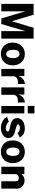

<svg xmlns="http://www.w3.org/2000/svg" viewBox="1782 -2584 812 4417"><g transform="rotate(90 2188.5 -376.0)"><path d="M70 -742H319L469 -243L620 -742H868V0H697V-555L533 0H405L241 -553V0H70Z M961 -262Q961 -344 993.5 -407Q1026 -470 1085.5 -505Q1145 -540 1222 -540Q1302 -540 1361 -504.5Q1420 -469 1451.5 -406Q1483 -343 1483 -262Q1483 -183 1451 -121.5Q1419 -60 1359.5 -25Q1300 10 1221 10Q1142 10 1083 -24.5Q1024 -59 992.5 -121Q961 -183 961 -262ZM1222 -114Q1273 -114 1295.5 -159Q1318 -204 1318 -268Q1318 -332 1296 -375Q1274 -418 1222 -418Q1170 -418 1147.5 -375Q1125 -332 1125 -268Q1125 -204 1148 -159Q1171 -114 1222 -114Z M1565 -530H1729V-394Q1752 -458 1799 -499Q1846 -540 1912 -540L1913 -380Q1887 -382 1878 -382Q1802 -382 1768.5 -350.5Q1735 -319 1735 -272V0H1565Z M1991 -530H2155V-394Q2178 -458 2225 -499Q2272 -540 2338 -540L2339 -380Q2313 -382 2304 -382Q2228 -382 2194.5 -350.5Q2161 -319 2161 -272V0H1991Z M2590 -607H2418V-762H2590ZM2589 0H2419V-530H2589Z M2668 -131 2780 -172Q2800 -145 2840.5 -124.5Q2881 -104 2929 -104Q2963 -104 2984.5 -115Q3006 -126 3006 -146Q3006 -164 2992 -173.5Q2978 -183 2942 -192L2858 -211Q2698 -244 2698 -364Q2698 -415 2726.5 -455Q2755 -495 2808.5 -517.5Q2862 -540 2933 -540Q3017 -540 3065.5 -509Q3114 -478 3142 -425L3041 -373Q3024 -398 2990 -412.5Q2956 -427 2920 -427Q2888 -427 2865 -415.5Q2842 -404 2842 -384Q2842 -369 2861.5 -358.5Q2881 -348 2927 -335L3008 -313Q3092 -292 3124 -250.5Q3156 -209 3156 -164Q3156 -116 3126.5 -76Q3097 -36 3044.5 -13Q2992 10 2928 10Q2835 10 2766 -31Q2697 -72 2668 -131Z M3211 -262Q3211 -344 3243.5 -407Q3276 -470 3335.5 -505Q3395 -540 3472 -540Q3552 -540 3611 -504.5Q3670 -469 3701.5 -406Q3733 -343 3733 -262Q3733 -183 3701 -121.5Q3669 -60 3609.5 -25Q3550 10 3471 10Q3392 10 3333 -24.5Q3274 -59 3242.5 -121Q3211 -183 3211 -262ZM3472 -114Q3523 -114 3545.5 -159Q3568 -204 3568 -268Q3568 -332 3546 -375Q3524 -418 3472 -418Q3420 -418 3397.5 -375Q3375 -332 3375 -268Q3375 -204 3398 -159Q3421 -114 3472 -114Z M3816 -530H3984V-464Q4012 -490 4029.5 -503Q4047 -516 4073.5 -525Q4100 -534 4138 -534Q4186 -534 4228 -511.5Q4270 -489 4295 -450.5Q4320 -412 4320 -365V0H4150V-340Q4150 -368 4129 -385Q4108 -402 4076 -402Q4047 -402 4022 -387Q3997 -372 3986 -346V0H3816Z"/></g></svg>

Font: Morrison
Style: Bold
Weight: 700
Designer: Pablo Impallari, Rodrigo Fuenzalida (Modified by Dan O. Williams)
Version: Version 0.03;June 6, 2019;FontCreator 11.5.0.2425 64-bit; tt